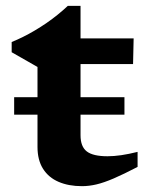

<svg xmlns="http://www.w3.org/2000/svg" viewBox="-20 -626 509 658"><path d="M28.5 -233V-293H406.5V-233ZM256 -162.5Q256 -123.5 277.5 -107Q299 -90.5 348.5 -90.5Q370 -90.5 395.8 -94.2Q421.5 -98 451.5 -105.5V-54Q403.5 -29 369.8 -14.5Q336 0 310.5 6Q285 12 261 12Q215 12 180.8 -2.8Q146.5 -17.5 127.5 -47.5Q108.5 -77.5 108.5 -122.5V-396.5L20 -447V-482Q38.5 -489.5 58.8 -499.5Q79 -509.5 99.2 -521.5Q119.5 -533.5 139.5 -547.2Q159.5 -561 177.8 -575.8Q196 -590.5 212.5 -606H256V-480.5ZM196.5 -406.5 198.5 -494.5H438L436 -406.5Z"/></svg>

Font: Newsreader 9pt SemiBold
Style: Regular
Weight: 600
Designer: Hugues Gentile
Foundry: Production Type
Version: Version 1.003